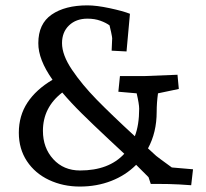

<svg xmlns="http://www.w3.org/2000/svg" viewBox="-20 -682 765 712"><path d="M461.9 -630.9 449.2 -491.2 394 -494.1 396 -540Q396 -543.9 392.1 -562.5Q388.2 -581.1 386.2 -587.9Q373 -597.7 352.1 -605.2Q331.1 -612.8 304.2 -612.8Q262.2 -612.8 236.1 -587.9Q210 -563 210 -522Q210 -478 247.1 -423.1Q284.2 -368.2 338.6 -312.5Q393.1 -256.8 480 -176.8Q496.1 -218.8 496.1 -278.8Q496.1 -295.9 486.8 -335.9L418.9 -341.8L424.8 -399.9H516.1L638.2 -404.8L643.1 -352.1L565.9 -335.9Q561 -300.8 561 -267.1Q561 -190.9 528.8 -131.8L559.1 -104Q562 -101.1 617.2 -61L695.8 -54.2L689 4.9Q680.2 3.9 645 2Q609.9 0 560.1 0H539.1L530.8 -24.9L484.9 -70.8Q445.8 -31.7 392.3 -11Q338.9 9.8 275.9 9.8Q213.9 9.8 161.9 -14.6Q109.9 -39.1 79.8 -84.5Q49.8 -129.9 49.8 -189.9Q49.8 -252.9 81.8 -301.5Q113.8 -350.1 174.8 -386.2Q121.6 -461.4 122.1 -522Q122.1 -593.8 171.6 -627.9Q221.2 -662.1 304.2 -662.1Q337.9 -662.1 387 -651.6Q436 -641.1 461.9 -630.9ZM139.2 -196.8Q139.2 -133.8 177.5 -91.8Q215.8 -49.8 276.9 -49.8Q383.8 -49.8 440.9 -111.8L383.8 -165Q321.8 -223.1 282.5 -262Q243.2 -300.8 210.9 -338.9Q139.2 -283.7 139.2 -196.8Z"/></svg>

Font: Sura
Style: Regular
Weight: 400
Designer: Carolina Giovagnoli
Foundry: Huerta Tipografica
Version: Version 1.003;PS 001.002;hotconv 1.0.70;makeotf.lib2.5.58329